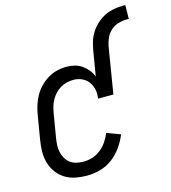

<svg xmlns="http://www.w3.org/2000/svg" viewBox="-111 -833 827 931"><g transform="rotate(-15 302.0 -367.5)"><path d="M212 8Q183 8 154.5 2.5Q126 -3 102.5 -17.5Q79 -32 62.5 -54.5Q46 -77 38 -104Q30 -131 30.5 -160.5Q31 -190 36 -219L56 -339Q60 -363 67.5 -386.5Q75 -410 87 -431.5Q99 -453 117 -471.5Q135 -490 156.5 -503Q178 -516 202 -522Q226 -528 250 -528Q271 -528 291 -523Q311 -518 327.5 -506.5Q344 -495 356.5 -479.5Q369 -464 376 -445L397 -571Q401 -594 408 -616.5Q415 -639 428.5 -659.5Q442 -680 461 -697Q480 -714 502 -724.5Q524 -735 547.5 -739Q571 -743 594 -743H604L603 -674H593Q573 -674 551.5 -668Q530 -662 513 -647Q496 -632 487 -612Q478 -592 474 -571L436 -339H359Q363 -362 358.5 -384Q354 -406 341.5 -423Q329 -440 309 -449Q289 -458 266 -458Q250 -458 233 -454Q216 -450 201 -441Q186 -432 174 -419Q162 -406 153.5 -391Q145 -376 140.5 -360Q136 -344 133 -328L113 -208Q110 -190 109 -172Q108 -154 112 -137Q116 -120 124.5 -105Q133 -90 146.5 -80Q160 -70 177 -66Q194 -62 213 -62Q235 -62 257.5 -69Q280 -76 299 -91Q318 -106 331.5 -126Q345 -146 354 -168L422 -143Q410 -112 389 -82.5Q368 -53 340.5 -32Q313 -11 279 -1.5Q245 8 212 8Z"/></g></svg>

Font: Iosevka Algr
Style: Italic
Weight: 400
Italic angle: -9°
Monospace: yes
Designer: Belleve Invis
Foundry: Belleve Invis
Version: Version 26.0.2; ttfautohint (v1.8.3)